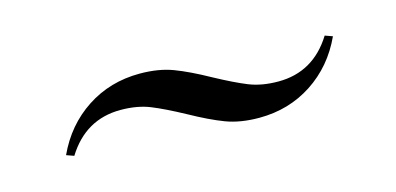

<svg xmlns="http://www.w3.org/2000/svg" viewBox="-31 -475 710 344"><g transform="rotate(-15 324.5 -303.0)"><path d="M296 -277Q261 -296 237.5 -305.5Q214 -315 183 -315Q118 -315 82 -257L68 -262Q91 -312 134.5 -340.5Q178 -369 233 -369Q268 -369 294.5 -359Q321 -349 357 -329Q392 -310 415.5 -300.5Q439 -291 470 -291Q535 -291 571 -349L585 -344Q562 -294 518.5 -265.5Q475 -237 420 -237Q385 -237 358.5 -247Q332 -257 296 -277Z"/></g></svg>

Font: Playfair Display
Style: Italic
Weight: 400
Italic angle: -14°
Designer: Claus Eggers Sørensen
Foundry: Claus Eggers Sørensen
Version: Version 1.200; ttfautohint (v1.6)